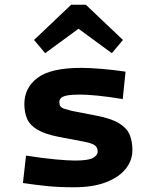

<svg xmlns="http://www.w3.org/2000/svg" viewBox="-20 -778 654 812"><path d="M540 -143Q540 -100 512 -64.5Q484 -29 429 -7.5Q374 14 292 14Q228 14 179.5 9Q131 4 77 -4L90 -120Q159 -109 213.5 -104Q268 -99 297 -99Q353 -99 373 -110Q393 -121 393 -137Q393 -154 381.5 -163Q370 -172 335 -179L229 -199Q169 -211 137.5 -230Q106 -249 94.5 -276Q83 -303 83 -338Q83 -407 139 -449Q195 -491 324 -491Q357 -491 407 -487Q457 -483 511 -475L499 -359Q439 -369 393 -373.5Q347 -378 319 -378Q284 -378 265 -374.5Q246 -371 238.5 -364Q231 -357 231 -346Q231 -335 235.5 -328.5Q240 -322 252 -318Q264 -314 284 -309L387 -289Q450 -277 483 -257Q516 -237 528 -209Q540 -181 540 -143ZM124 -609 281 -758H320L321 -663L171 -553ZM500 -609 453 -553 303 -663 304 -758H343Z"/></svg>

Font: Intel One Mono Light
Style: Regular
Weight: 300
Monospace: yes
Designer: Fred Shallcrass
Foundry: Frere-Jones Type LLC
Version: Version 1.004